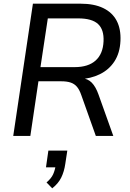

<svg xmlns="http://www.w3.org/2000/svg" viewBox="-20 -739 709 1044"><path d="M52 0 159 -719H418Q492 -719 541.5 -695Q591 -671 614.5 -626Q638 -581 635 -517Q632 -451 602.5 -405.5Q573 -360 523 -335.5Q473 -311 410 -308V-315L423 -314Q457 -312 479 -289.5Q501 -267 516 -224L596 0H501L422 -222Q412 -251 398.5 -267Q385 -283 364.5 -290Q344 -297 313 -297H189L145 0ZM200 -374H386Q460 -374 500 -410Q540 -446 543 -514Q546 -578 513 -608.5Q480 -639 405 -639H240ZM264 285 233 253Q259 231 269 208.5Q279 186 283 159L300 171H230L243 80H346L335 152Q329 194 313 226.5Q297 259 264 285Z"/></svg>

Font: Nunitoga
Style: Medium Italic
Weight: 500
Italic angle: -9°
Designer: Vernon Adams
Foundry: Vernon Adams
Version: Version 1.0